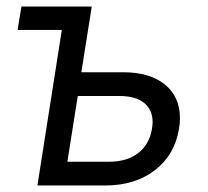

<svg xmlns="http://www.w3.org/2000/svg" viewBox="-20 -570 640 590"><path d="M95 0 170 -478H34L46 -550H262L230 -348H358Q440 -348 486.5 -310.5Q533 -273 533 -206Q533 -191 530 -174Q517 -94 456 -47Q395 0 303 0ZM315 -73Q370 -73 404.5 -99.5Q439 -126 447 -174Q449 -188 449 -194Q449 -233 422.5 -254Q396 -275 347 -275H219L187 -73Z"/></svg>

Font: JetBrains Mono Semi Light
Style: Italic
Weight: 350
Italic angle: -9°
Monospace: yes
Designer: Philipp Nurullin, Konstantin Bulenkov
Foundry: JetBrains
Version: 2.002